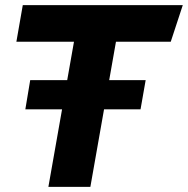

<svg xmlns="http://www.w3.org/2000/svg" viewBox="-20 -730 734 750"><path d="M694 -710 647 -567H433L333 0H169L269 -567H44L69 -710ZM79 -303 98 -417H549L529 -303Z"/></svg>

Font: Livvic
Style: Bold Italic
Weight: 700
Italic angle: -10°
Designer: Jacques Le Bailly, Baron von Fonthausen
Version: Version 1.001; ttfautohint (v1.8.2)